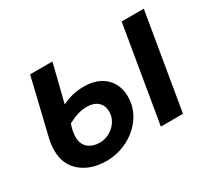

<svg xmlns="http://www.w3.org/2000/svg" viewBox="-112 -734 1033 939"><g transform="rotate(-30 405.0 -264.0)"><path d="M54 -159Q54 -197 64 -233L138 -541H264L211 -329Q244 -345 273.5 -351.5Q303 -358 336 -358Q410 -358 454 -317Q498 -276 498 -207Q498 -147 464 -96.5Q430 -46 373 -16.5Q316 13 251 13Q164 13 109 -33Q54 -79 54 -159ZM382 -189Q382 -225 359.5 -245Q337 -265 299 -265Q273 -265 249 -258Q225 -251 191 -234Q177 -195 177 -165Q177 -123 202.5 -102Q228 -81 269 -81Q296 -81 322.5 -95.5Q349 -110 365.5 -135Q382 -160 382 -189ZM655 -541H780L689 0H564Z"/></g></svg>

Font: Nebula Sans Semibold
Style: Regular
Weight: 600
Italic angle: -9°
Designer: Paul D. Hunt for Adobe (as Source Sans)
Foundry: Nebula Entertainment & Broadcasting LLC
Version: Version 1.010